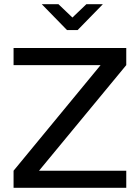

<svg xmlns="http://www.w3.org/2000/svg" viewBox="-20 -900 669 920"><path d="M585 -670H45V-588H462L45 -82V0H585V-82H167L585 -588ZM180 -880 301 -756H352L473 -880H394L327 -816L260 -880Z"/></svg>

Font: LT Wave Alt
Style: Regular
Weight: 400
Designer: Daniel Lyons
Version: Version 2.5 (Glyphs App)